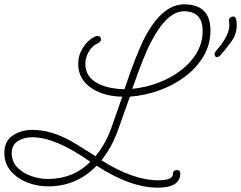

<svg xmlns="http://www.w3.org/2000/svg" viewBox="-37 -796 1110 884"><path d="M690 68Q563 68 408 -33Q316 62 185 62Q133 62 87 43.5Q41 25 12 -9.5Q-17 -44 -17 -92Q-17 -146 21.5 -172Q60 -198 112 -198Q187 -198 266 -159Q283 -151 317 -130.5Q351 -110 403 -77Q423 -101 442 -133.5Q461 -166 476 -208L526 -351Q447 -352 391 -386Q323 -427 323 -502Q323 -542 345 -576.5Q367 -611 398 -627Q404 -630 411 -630Q428 -630 428 -614Q428 -603 414 -597Q386 -584 371 -557Q356 -530 356 -502Q356 -440 417 -410Q464 -387 536 -385Q565 -472 589 -532Q613 -592 631 -626Q711 -776 811 -776Q932 -776 932 -655Q932 -591 900 -537Q868 -483 814.5 -443Q761 -403 695 -379.5Q629 -356 561 -351L507 -199Q491 -154 471 -119Q451 -84 430 -58Q576 34 691 34Q759 34 759 6Q759 -13 778 -13Q793 -13 793 2Q793 68 690 68ZM572 -387Q633 -393 690.5 -414.5Q748 -436 794.5 -471Q841 -506 868.5 -552.5Q896 -599 896 -654Q896 -744 810 -744Q731 -744 657 -600Q640 -568 619 -514.5Q598 -461 572 -387ZM184 28Q300 28 379 -51Q219 -164 112 -164Q72 -164 44.5 -146Q17 -128 17 -91Q17 -52 42.5 -25.5Q68 1 106.5 14.5Q145 28 184 28ZM963 -533Q951 -533 951 -547Q951 -553 958 -562Q1019 -631 1019 -681Q1019 -689 1018 -693Q1017 -697 1017 -701Q1017 -710 1023.5 -715Q1030 -720 1037 -720Q1053 -720 1053 -681Q1053 -639 1028.5 -605Q1004 -571 978 -542Q970 -533 963 -533Z"/></svg>

Font: Send Flowers
Style: Regular
Weight: 400
Designer: Robert E. Leuschke
Foundry: Robert E. Leuschke
Version: Version 1.010; ttfautohint (v1.8.4.7-5d5b)